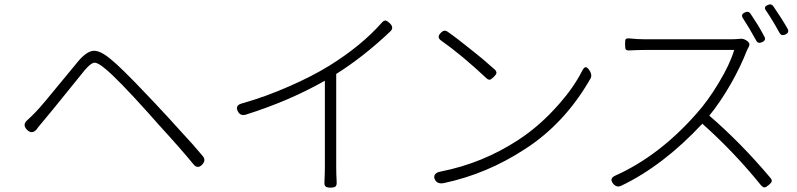

<svg xmlns="http://www.w3.org/2000/svg" viewBox="-20 -843 3653 880"><path d="M865 -92Q814 -155 706 -273Q674 -310 659 -326Q518 -483 461 -529Q428 -557 412 -555.5Q396 -554 368 -521Q348 -497 296 -432Q209 -324 180 -290Q172 -281 155 -260Q150 -253 147 -249Q126 -226 104 -248Q80 -272 107 -294Q112 -299 124 -310Q136 -322 143 -329Q173 -360 264 -472Q318 -538 340 -564Q377 -607 407 -610Q438 -613 486 -573Q532 -537 655 -407Q680 -381 691 -369Q757 -299 806 -244Q866 -180 909 -128Q925 -109 908 -90Q886 -65 865 -92Z M1495 17Q1478 17 1472 11.5Q1466 6 1467 -9Q1469 -47 1469 -74V-473Q1305 -380 1108 -318Q1083 -310 1071 -331Q1055 -360 1089 -369Q1196 -399 1307 -448Q1408 -492 1488 -541Q1635 -632 1729 -738Q1738 -749 1747 -749Q1754 -748 1766 -737Q1787 -717 1770 -700Q1648 -584 1521 -504V-289V-74Q1521 -48 1523 -10Q1524 6 1518 11.5Q1512 17 1495 17Z M1975 -17Q1966 -32 1973.5 -43Q1981 -54 2001 -57Q2193 -95 2356 -202Q2456 -267 2544 -368Q2610 -443 2648 -518Q2657 -536 2665.5 -535Q2674 -534 2685 -515Q2694 -498 2687 -484Q2569 -277 2385 -159Q2212 -46 2015 -4Q1987 2 1975 -17ZM2210 -484Q2096 -591 2002 -657Q1980 -672 2000 -692Q2015 -709 2031 -698Q2073 -669 2146 -610Q2185 -580 2248 -524Q2257 -515 2255 -507Q2254 -501 2243 -490.5Q2232 -480 2227 -478Q2219 -476 2210 -484Z M2792 1Q2769 -25 2802 -39Q3002 -129 3172 -322Q3225 -381 3274 -463Q3326 -549 3345 -614H3139H2934Q2906 -614 2866 -612Q2851 -611 2848 -617Q2845 -621 2845 -638V-642V-644Q2845 -658 2847 -662Q2850 -668 2863 -667Q2903 -663 2934 -663H3331Q3351 -663 3371 -665Q3387 -668 3405 -655L3407 -653Q3420 -643 3412 -629Q3409 -624 3405 -615Q3404 -612 3403 -611Q3375 -539 3331 -461Q3281 -374 3231 -313Q3377 -187 3510 -29Q3519 -19 3517 -11Q3515 -5 3503.5 5Q3492 15 3484 16Q3476 16 3467 5Q3343 -148 3199 -276Q3020 -84 2828 8Q2808 18 2792 1ZM3446 -657Q3412 -719 3386 -758Q3373 -777 3394 -786Q3411 -794 3420 -780Q3442 -747 3453 -729Q3457 -722 3466 -707Q3478 -686 3483 -676Q3493 -659 3473.5 -650Q3454 -641 3446 -657ZM3552 -694Q3551 -696 3549 -699Q3532 -730 3522 -746Q3505 -774 3492 -793Q3477 -811 3499 -820Q3514 -828 3524 -815Q3562 -760 3590 -711Q3599 -694 3580 -685Q3561 -676 3552 -694Z"/></svg>

Font: GenSenRounded TW L
Style: Regular
Weight: 300
Version: Version 1.501;PS 1;hotconv 16.6.51;makeotf.lib2.5.65220